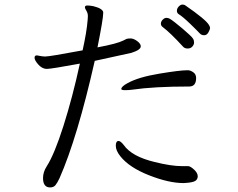

<svg xmlns="http://www.w3.org/2000/svg" viewBox="-20 -797 1040 839"><path d="M506 -114Q486 -139 486 -160Q486 -181 498 -181Q507 -181 521 -163Q556 -113 656 -89Q728 -71 776 -71H803Q813 -70 828.5 -55.5Q844 -41 844 -27V-25Q843 -12 832.5 -6Q822 0 796 2L782 3Q718 3 631.5 -31Q545 -65 506 -114ZM803 -490Q814 -489 825.5 -480.5Q837 -472 837 -456Q837 -419 807 -419Q653 -419 557 -405Q543 -403 526.5 -403Q510 -403 510 -408Q510 -419 538 -434Q585 -460 675.5 -475Q766 -490 797 -490ZM780 -593Q724 -654 692 -678Q683 -684 683 -693.5Q683 -703 691 -711Q699 -719 707 -719Q715 -719 722 -715Q729 -711 744.5 -699Q760 -687 777 -672.5Q794 -658 807.5 -645.5Q821 -633 824.5 -626.5Q828 -620 828 -611Q828 -602 820.5 -593.5Q813 -585 800 -585Q787 -585 780 -593ZM363 -710 364 -726Q364 -740 357.5 -750Q351 -760 351 -765Q351 -773 361.5 -773Q372 -773 388 -770Q428 -760 431 -744V-740Q431 -715 406 -590Q492 -606 519 -620L533 -627Q539 -629 551 -629Q563 -629 578 -618.5Q593 -608 595 -597V-594Q595 -579 554 -566L394 -531Q318 -195 240 -18Q230 3 222 12.5Q214 22 199 22Q168 22 168 -19Q168 -45 184 -70Q218 -123 257.5 -247.5Q297 -372 329 -519Q204 -496 186 -496H181Q162 -498 146.5 -516Q131 -534 131 -544.5Q131 -555 141 -555Q144 -555 164 -551L177 -550Q197 -550 341 -577Q359 -658 363 -710ZM761 -735Q753 -740 753 -750Q753 -760 761 -768.5Q769 -777 777 -777Q785 -777 789 -774Q879 -712 893 -688Q898 -680 898 -674.5Q898 -669 891 -656Q884 -643 872 -643Q860 -643 852.5 -651.5Q845 -660 812 -692Q779 -724 761 -735Z"/></svg>

Font: LXGW WenKai Lite
Style: Regular
Weight: 400
Designer: LXGW / Fontworks Inc.
Foundry: LXGW / Fontworks Inc.
Version: Version 1.511; March 25, 2025